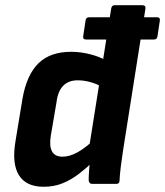

<svg xmlns="http://www.w3.org/2000/svg" viewBox="-20 -703 631 734"><path d="M309 -552Q296 -552 298 -564L307 -624Q309 -637 320 -637H580Q593 -637 591 -624L582 -564Q580 -552 569 -552H517ZM147 11Q80 11 52.5 -33Q25 -77 39 -162L66 -326Q82 -417 127 -461Q172 -505 252 -505Q288 -505 325 -495.5Q362 -486 387 -471L373 -369Q351 -382 326 -389Q301 -396 277 -396Q242 -396 221.5 -375Q201 -354 196 -312L174 -183Q168 -144 179 -124Q190 -104 219 -104Q246 -104 276 -120.5Q306 -137 342 -171L339 -88Q310 -60 280.5 -37.5Q251 -15 218.5 -2Q186 11 147 11ZM332 0Q321 0 319 -13Q319 -29 320.5 -50Q322 -71 324 -91L321 -141L405 -670Q407 -683 418 -683H524Q538 -683 536 -670L450 -125Q445 -92 441.5 -63.5Q438 -35 437 -13Q437 0 425 0Z"/></svg>

Font: Sofia Sans Semi Condensed ExtraBold
Style: Italic
Weight: 800
Italic angle: -9°
Version: Version 4.100